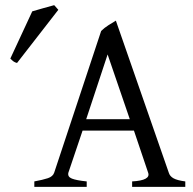

<svg xmlns="http://www.w3.org/2000/svg" viewBox="-20 -724 748 744"><path d="M300 -218 245 -55Q241 -39 258.5 -32Q276 -25 316 -21V0H113V-21Q146 -27 165.5 -33.5Q185 -40 190 -55L372 -604Q384 -616 400.5 -626.5Q417 -637 429 -644L634 -55Q638 -41 652.5 -33Q667 -25 698 -21V0H492V-21Q565 -25 554 -55L499 -218ZM483 -262 397 -513 314 -262ZM46 -480Q38 -482 33 -485.5Q28 -489 20 -497L105 -680Q121 -685 146.5 -692Q172 -699 190 -704L206 -686Z"/></svg>

Font: ChillKai
Style: Regular
Weight: 400
Designer: ChillType
Foundry: 寒蝉字型
Version: Version 2.000